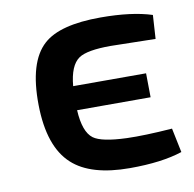

<svg xmlns="http://www.w3.org/2000/svg" viewBox="-64 -563 644 638"><g transform="rotate(-10 258.5 -244.0)"><path d="M483 -397 332 -400Q252 -400 224 -381Q192 -359 186 -290H432L433 -209H185Q189 -135 220 -112Q247 -92 332 -89Q390 -87 485 -94L502 -12Q433 11 325 11Q193 11 131 -46Q64 -107 62 -248Q60 -393 122 -449Q177 -499 315 -499Q420 -499 488 -477Z"/></g></svg>

Font: Taylor Sans Upright Semi Bold
Style: Regular
Weight: 600
Italic angle: -8°
Designer: Natanael Gama
Version: Version 1.001 September 8, 2015